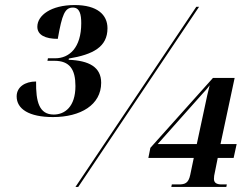

<svg xmlns="http://www.w3.org/2000/svg" viewBox="-20 -741 991 761"><path d="M190 -277C299 -277 381 -325 381 -413C381 -475 333 -501 252 -504L253 -509C349 -525 406 -555 406 -629C406 -683 365 -721 276 -721C182 -721 128 -680 128 -635C128 -602 160 -587 209 -587C226 -684 237 -711 269 -711C296 -711 302 -684 302 -649C302 -551 254 -510 199 -510H170L168 -500H196C256 -500 279 -466 279 -400C279 -318 237 -287 193 -287C135 -287 122 -338 123 -418C79 -418 46 -396 46 -359C46 -309 95 -277 190 -277ZM279 0H290L769 -714H758ZM659 0H877L879 -10H859C839 -10 828 -16 828 -32C828 -40 829 -48 832 -60L843 -115H906L918 -170H854L910 -432H824L576 -155L568 -115H748L734 -48C727 -14 712 -10 688 -10H661ZM605 -170 783 -370C792 -380 802 -390 811 -403C804 -376 799 -353 793 -324L760 -170Z"/></svg>

Font: Noto Serif Display SemiCondensed ExtraBold
Style: Italic
Weight: 800
Width: 4
Italic angle: -12°
Designer: Monotype Design Team
Foundry: Monotype Imaging Inc.
Version: Version 2.009